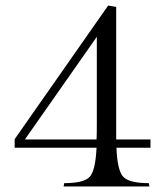

<svg xmlns="http://www.w3.org/2000/svg" viewBox="-20 -674 590 694"><path d="M33 -140V-171L371 -654L400 -649V-170H524V-140H401Q404 -57 426 -34.5Q448 -12 518 -12L520 0H210L212 -12Q282 -12 303.5 -34Q325 -56 329 -140ZM330 -226V-541L70 -170H329Q330 -187 330 -226Z"/></svg>

Font: Gilda Display
Style: Regular
Weight: 400
Designer: Eduardo Rodriguez Tunni
Foundry: Eduardo Rodriguez Tunni
Version: Version 1.001